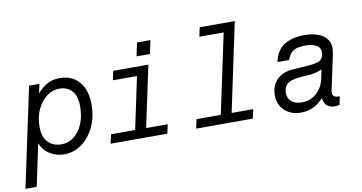

<svg xmlns="http://www.w3.org/2000/svg" viewBox="-101 -961 2660 1411"><g transform="rotate(-10 1228.5 -255.5)"><path d="M311 18Q253 18 205 -11.5Q157 -41 135 -95L69 218H-15L143 -524H220L205 -454Q237 -494 278.5 -517Q320 -540 372 -540Q465 -540 518 -478.5Q571 -417 571 -307Q571 -238 551 -179Q531 -120 495 -75.5Q459 -31 412 -6.5Q365 18 311 18ZM357 -464Q305 -464 261.5 -430.5Q218 -397 192 -340.5Q166 -284 166 -214Q166 -134 205 -96Q244 -58 302 -58Q355 -58 396.5 -90Q438 -122 462 -178.5Q486 -235 486 -310Q486 -387 451 -425.5Q416 -464 357 -464Z M958 -599 979 -699H1079L1058 -599ZM1033 -524 936 -68H1097L1082 0H659L674 -68H854L936 -456H756L771 -524Z M1714 -729 1574 -68H1735L1720 0H1297L1312 -68H1493L1619 -661H1438L1452 -729Z M2378 -51 2365 11Q2356 13 2347 14.5Q2338 16 2329 16Q2297 16 2273.5 -2Q2250 -20 2246 -61Q2215 -24 2171.5 -3Q2128 18 2078 18Q2003 18 1956 -26Q1909 -70 1909 -139Q1909 -213 1954 -257.5Q1999 -302 2084 -306Q2107 -308 2131 -309Q2155 -310 2200 -314Q2253 -319 2274.5 -331Q2296 -343 2303 -374Q2312 -417 2282.5 -439.5Q2253 -462 2194 -462Q2129 -462 2100.5 -441.5Q2072 -421 2058 -378H1971Q1988 -464 2048 -501.5Q2108 -539 2198 -539Q2260 -539 2306.5 -520.5Q2353 -502 2374 -464Q2395 -426 2382 -366L2327 -108Q2320 -77 2332 -63Q2344 -49 2378 -51ZM2266 -202 2280 -269Q2241 -249 2179 -244L2122 -240Q2085 -238 2055.5 -229Q2026 -220 2009 -200Q1992 -180 1992 -143Q1992 -103 2020 -79Q2048 -55 2097 -55Q2162 -55 2207.5 -96.5Q2253 -138 2266 -202Z"/></g></svg>

Font: Fragment Mono
Style: Italic
Weight: 400
Italic angle: -12°
Designer: Wei Huang based on Nimbus Sans by URW Studio, based on Helvetica by Max Miedinger.
Foundry: Wei Huang
Version: Version 1.011; ttfautohint (v1.8.4.7-5d5b)